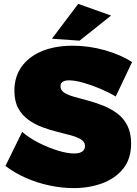

<svg xmlns="http://www.w3.org/2000/svg" viewBox="-20 -954 704 987"><path d="M575 -458Q540 -479 495 -498Q450 -517 407.5 -529Q365 -541 334 -541Q315 -541 303 -534Q291 -527 291 -510Q291 -490 310.5 -477.5Q330 -465 362.5 -456Q395 -447 434 -436.5Q473 -426 511.5 -410.5Q550 -395 582.5 -371Q615 -347 634.5 -309Q654 -271 654 -216Q654 -137 613 -86.5Q572 -36 505 -11.5Q438 13 359 13Q298 13 234.5 -0.5Q171 -14 113 -39.5Q55 -65 8 -101L94 -276Q130 -245 179 -220Q228 -195 277 -180Q326 -165 361 -165Q387 -165 402 -174.5Q417 -184 417 -204Q417 -224 397.5 -236.5Q378 -249 345.5 -258Q313 -267 274 -276.5Q235 -286 196.5 -300.5Q158 -315 125.5 -338.5Q93 -362 73.5 -398Q54 -434 54 -488Q54 -559 91 -611Q128 -663 195.5 -691Q263 -719 354 -719Q437 -719 518.5 -696Q600 -673 659 -635ZM382 -934 551 -874 389 -745 247 -755Z"/></svg>

Font: Alexandria Black
Style: Regular
Weight: 900
Designer: Mohamed Gaber
Foundry: Kief Type Foundry
Version: Version 5.100